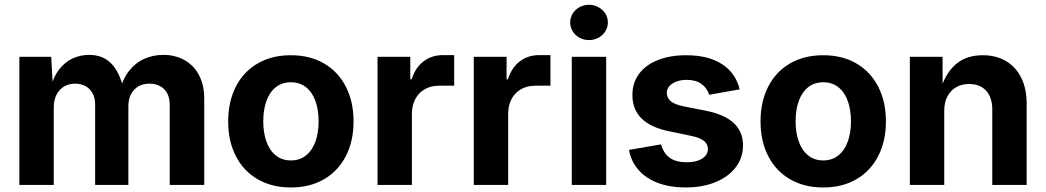

<svg xmlns="http://www.w3.org/2000/svg" viewBox="-20 -788 4457 818"><path d="M62.5 -545.9H198.2L205.6 -410.2H194.8Q206.5 -459 231.2 -491.2Q255.9 -523.4 288.8 -538.8Q321.8 -554.2 359.9 -554.2Q418.5 -554.2 454.8 -516.6Q491.2 -479 508.3 -401.4H491.2Q502.9 -452.1 530.3 -486.6Q557.6 -521 595.2 -537.6Q632.8 -554.2 675.8 -554.2Q726.1 -554.2 765.6 -532.2Q805.2 -510.3 827.6 -468.3Q850.1 -426.3 850.1 -368.2V0H703.1V-340.3Q703.1 -384.8 679.2 -408.2Q655.3 -431.6 616.7 -431.6Q589.4 -431.6 569.1 -419.7Q548.8 -407.7 537.8 -386Q526.9 -364.3 526.9 -335.9V0H385.3V-344.2Q385.3 -370.6 374.5 -390.4Q363.8 -410.2 344.5 -420.9Q325.2 -431.6 300.3 -431.6Q273.9 -431.6 253.4 -419.7Q232.9 -407.7 220.9 -384.8Q209 -361.8 209 -330.1V0H62.5Z M952.1 -270.5Q952.1 -354.5 984.6 -418.5Q1017.1 -482.4 1077.6 -517.6Q1138.2 -552.7 1219.2 -552.7Q1300.3 -552.7 1360.6 -517.6Q1420.9 -482.4 1453.6 -418.5Q1486.3 -354.5 1486.3 -270.5Q1486.3 -187 1453.6 -123.3Q1420.9 -59.6 1360.6 -24.4Q1300.3 10.7 1219.2 10.7Q1138.2 10.7 1077.6 -24.4Q1017.1 -59.6 984.6 -123.3Q952.1 -187 952.1 -270.5ZM1337.4 -271Q1337.4 -319.8 1324 -357.4Q1310.5 -395 1283.9 -416.3Q1257.3 -437.5 1219.2 -437.5Q1181.2 -437.5 1154.8 -416.3Q1128.4 -395 1115 -357.7Q1101.6 -320.3 1101.6 -271Q1101.6 -222.7 1115 -185.1Q1128.4 -147.5 1154.8 -126Q1181.2 -104.5 1219.2 -104.5Q1257.3 -104.5 1283.9 -126Q1310.5 -147.5 1324 -185.1Q1337.4 -222.7 1337.4 -271Z M1588.4 -545.9H1728V-450.2H1733.9Q1749.5 -500 1784.4 -526.6Q1819.3 -553.2 1866.7 -553.2H1915V-422.9H1850.6Q1815.9 -422.9 1789.8 -408Q1763.7 -393.1 1749.3 -366Q1734.9 -338.9 1734.9 -303.7V0H1588.4Z M1998.5 -545.9H2138.2V-450.2H2144Q2159.7 -500 2194.6 -526.6Q2229.5 -553.2 2276.9 -553.2H2325.2V-422.9H2260.7Q2226.1 -422.9 2200 -408Q2173.8 -393.1 2159.4 -366Q2145 -338.9 2145 -303.7V0H1998.5Z M2416 -545.9H2562.5V0H2416ZM2409.2 -692.4Q2409.2 -712.7 2419.9 -730.1Q2430.7 -747.6 2449.2 -757.6Q2467.8 -767.6 2489.5 -767.6Q2511.1 -767.6 2529.6 -757.5Q2548.1 -747.5 2559 -730.2Q2569.8 -712.9 2569.8 -692.4Q2569.8 -671.9 2559 -654.6Q2548.1 -637.3 2529.6 -627.2Q2511.1 -617.2 2489.5 -617.2Q2467.8 -617.2 2449.2 -627.2Q2430.7 -637.2 2419.9 -654.6Q2409.2 -672.1 2409.2 -692.4Z M2659.7 -149.4 2796.4 -172.9Q2807.1 -134.3 2833.7 -115.5Q2860.4 -96.7 2905.3 -96.7Q2932.6 -96.7 2953.4 -103.8Q2974.1 -110.8 2985.1 -123.8Q2996.1 -136.7 2996.1 -152.8Q2996.1 -174.3 2978.8 -188Q2961.4 -201.7 2925.3 -209L2831.5 -228.5Q2752.4 -244.6 2713.4 -283.2Q2674.3 -321.8 2674.3 -383.3Q2674.3 -435.1 2702.6 -473.4Q2731 -511.7 2783 -532.2Q2835 -552.7 2903.3 -552.7Q2998.5 -552.7 3056.9 -514.2Q3115.2 -475.6 3131.3 -407.2L3001.5 -384.3Q2992.2 -413.6 2968 -430.7Q2943.8 -447.8 2905.8 -447.8Q2881.8 -447.8 2862.3 -440.7Q2842.8 -433.6 2831.8 -421.1Q2820.8 -408.7 2820.8 -392.6Q2820.8 -371.1 2837.2 -357.2Q2853.5 -343.3 2890.6 -335.4L2988.8 -315.9Q3067.9 -299.8 3106.7 -263.2Q3145.5 -226.6 3145.5 -168.5Q3145.5 -115.7 3114.3 -75Q3083 -34.2 3027.6 -11.7Q2972.2 10.7 2901.4 10.7Q2835.4 10.7 2784.4 -8.1Q2733.4 -26.9 2701.2 -63Q2668.9 -99.1 2659.7 -149.4Z M3220.2 -270.5Q3220.2 -354.5 3252.7 -418.5Q3285.2 -482.4 3345.7 -517.6Q3406.2 -552.7 3487.3 -552.7Q3568.4 -552.7 3628.7 -517.6Q3689 -482.4 3721.7 -418.5Q3754.4 -354.5 3754.4 -270.5Q3754.4 -187 3721.7 -123.3Q3689 -59.6 3628.7 -24.4Q3568.4 10.7 3487.3 10.7Q3406.2 10.7 3345.7 -24.4Q3285.2 -59.6 3252.7 -123.3Q3220.2 -187 3220.2 -270.5ZM3605.5 -271Q3605.5 -319.8 3592 -357.4Q3578.6 -395 3552 -416.3Q3525.4 -437.5 3487.3 -437.5Q3449.2 -437.5 3422.9 -416.3Q3396.5 -395 3383.1 -357.7Q3369.6 -320.3 3369.6 -271Q3369.6 -222.7 3383.1 -185.1Q3396.5 -147.5 3422.9 -126Q3449.2 -104.5 3487.3 -104.5Q3525.4 -104.5 3552 -126Q3578.6 -147.5 3592 -185.1Q3605.5 -222.7 3605.5 -271Z M4002.9 0H3856.4V-545.9H3995.6L3996.1 -409.7H3988.3Q4010.3 -479.5 4054.4 -516.1Q4098.6 -552.7 4166.5 -552.7Q4223.1 -552.7 4265.4 -528.1Q4307.6 -503.4 4330.8 -456.8Q4354 -410.2 4354 -347.2V0H4207.5V-321.8Q4207.5 -372.6 4181.4 -401.4Q4155.3 -430.2 4108.9 -430.2Q4077.6 -430.2 4053.7 -416.5Q4029.8 -402.8 4016.4 -377.2Q4002.9 -351.6 4002.9 -315.9Z"/></svg>

Font: Inter RS Variable
Style: Regular
Weight: 400
Designer: Rasmus Andersson (customised by Maria Ramos and Noel Pretorius)
Foundry: rsms
Version: Version 3.001;Glyphs 3.2.3 (3260)